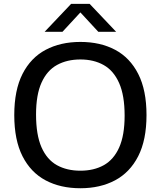

<svg xmlns="http://www.w3.org/2000/svg" viewBox="-20 -967 834 996"><path d="M397 9.5Q293.5 9.5 216.5 -31.5Q139.5 -72.5 96.8 -156.5Q54 -240.5 54 -370Q54 -499.5 96.8 -583.5Q139.5 -667.5 216.8 -708.5Q294 -749.5 397 -749.5Q500.5 -749.5 577.5 -708.5Q654.5 -667.5 697.2 -583.2Q740 -499 740 -370Q740 -241 697 -156.8Q654 -72.5 576.8 -31.5Q499.5 9.5 397 9.5ZM397 -81.5Q467 -81.5 518.5 -110.2Q570 -139 598.2 -202Q626.5 -265 626.5 -367Q626.5 -472 598 -536.2Q569.5 -600.5 518 -629.5Q466.5 -658.5 397 -658.5Q327.5 -658.5 275.8 -630Q224 -601.5 195.5 -538.5Q167 -475.5 167 -373Q167 -267.5 195.2 -203.2Q223.5 -139 275.2 -110.2Q327 -81.5 397 -81.5ZM211.5 -802 349 -947H445L582.5 -802H490L385.5 -915H408.5L304 -802Z"/></svg>

Font: Encode Sans SC SemiExpanded Medium
Style: Regular
Weight: 500
Width: 6
Designer: Multiple Designers
Foundry: Impallari Type
Version: Version 3.002